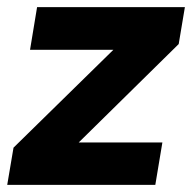

<svg xmlns="http://www.w3.org/2000/svg" viewBox="-34 -520 540 540"><path d="M4 -104.7 395.2 -488.1 468.6 -396.1 82.1 -15.7ZM4 -104.7 92.5 -119.3H422.7L402.8 0H-13.7ZM70.3 -500H486L468.6 -396.1L376.5 -380H50.5Z"/></svg>

Font: Oak Sans Light Italic
Style: Regular
Weight: 400
Italic angle: -9.5°
Foundry: Erik Kennedy, Walven
Version: Version 1.000;Glyphs 3.1.2 (3151)